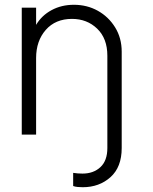

<svg xmlns="http://www.w3.org/2000/svg" viewBox="-20 -563 640 803"><path d="M326 220Q316 220 305 219Q294 218 286 215V160Q305 163 325 163Q371 163 400 136Q429 109 429 56V-330Q429 -402 386.5 -443Q344 -484 281 -484Q212 -484 171.5 -438Q131 -392 131 -320V0H71V-531H131V-459Q154 -498 195.5 -520.5Q237 -543 289 -543Q344 -543 389 -518Q434 -493 461.5 -448.5Q489 -404 489 -347V56Q489 136 442 178Q395 220 326 220Z"/></svg>

Font: Plus Jakarta Sans Light
Style: Regular
Weight: 300
Designer: Gumpita Rahayu
Foundry: Tokotype
Version: Version 2.006; ttfautohint (v1.8.4.7-5d5b)